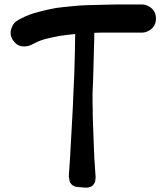

<svg xmlns="http://www.w3.org/2000/svg" viewBox="-20 -768 741 854"><path d="M37.1 -589.8C43.9 -580.1 51.8 -572.3 60.5 -567.4C68.4 -563.5 77.1 -561.5 87.9 -561.5H91.8C103.5 -562.5 114.3 -565.4 123 -570.3L130.9 -574.2C148.4 -584 167 -590.8 186.5 -595.7C206.1 -600.6 225.6 -604.5 246.1 -608.4C266.6 -611.3 288.1 -614.3 309.6 -616.2H314.5C313.5 -582 313.5 -546.9 312.5 -511.7C311.5 -460 309.6 -409.2 306.6 -357.4C305.7 -321.3 303.7 -286.1 301.8 -251C299.8 -214.8 297.9 -179.7 295.9 -144.5C294.9 -131.8 294.9 -120.1 293.9 -108.4L292 -73.2L289.1 -29.3C288.1 -14.6 287.1 1 286.1 15.6C286.1 19.5 287.1 23.4 288.1 27.3C288.1 32.2 289.1 37.1 291 42C293.9 47.9 297.9 52.7 303.7 56.6C309.6 60.5 315.4 62.5 321.3 63.5H326.2C327.1 64.5 329.1 64.5 331.1 64.5H335.9C338.9 65.4 341.8 65.4 344.7 65.4C347.7 65.4 350.6 65.4 353.5 66.4H364.3C367.2 66.4 371.1 66.4 375 65.4C376 64.5 377 64.5 377.9 64.5C378.9 63.5 379.9 63.5 380.9 63.5C387.7 61.5 392.6 57.6 396.5 51.8C401.4 45.9 403.3 40 404.3 33.2V29.3C405.3 26.4 405.3 23.4 405.3 20.5L403.3 -8.8C402.3 -19.5 402.3 -29.3 401.4 -39.1L399.4 -64.5C399.4 -73.2 399.4 -82 398.4 -90.8L395.5 -169.9L392.6 -249C392.6 -271.5 392.6 -293 391.6 -315.4V-346.7V-353.5C393.6 -389.6 394.5 -424.8 395.5 -460.9C396.5 -497.1 397.5 -532.2 398.4 -568.4C399.4 -585 399.4 -600.6 399.4 -617.2V-622.1C419.9 -623 439.5 -623 460 -623H612.3C623 -623 632.8 -626 642.6 -631.8C653.3 -637.7 661.1 -645.5 666 -654.3C670.9 -663.1 673.8 -673.8 673.8 -685.5C673.8 -697.3 670.9 -708 666 -716.8C661.1 -725.6 653.3 -733.4 642.6 -739.3C632.8 -745.1 623 -748 612.3 -748H490.2C450.2 -747.1 409.2 -746.1 369.1 -745.1C345.7 -744.1 322.3 -743.2 298.8 -740.2C275.4 -738.3 252 -735.4 228.5 -732.4C202.1 -727.5 175.8 -721.7 150.4 -714.8C124 -708 99.6 -699.2 75.2 -686.5C72.3 -685.5 68.4 -683.6 65.4 -681.6L56.6 -675.8C47.9 -670.9 40 -663.1 35.2 -652.3C30.3 -642.6 27.3 -632.8 27.3 -623V-621.1C27.3 -610.4 30.3 -600.6 37.1 -589.8Z"/></svg>

Font: Citrustime FakeCyr
Style: Regular
Weight: 400
Version: Version 1.1